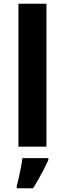

<svg xmlns="http://www.w3.org/2000/svg" viewBox="-20 -780 345 1021"><path d="M227 0H78V-760H227ZM237 71Q227 93 214.5 117.5Q202 142 187.5 168Q173 194 156 221H69V208Q75 188 80.5 162Q86 136 91.5 109Q97 82 99 61H237Z"/></svg>

Font: Noto Sans Gujarati
Style: Regular
Weight: 400
Designer: Jelle Bosma - Monotype Design Team, Universal Thirst
Foundry: Monotype Imaging Inc.
Version: Version 2.102